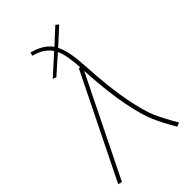

<svg xmlns="http://www.w3.org/2000/svg" viewBox="-227 -826 911 911"><g transform="rotate(-45 228.5 -370.5)"><path d="M418 -3 398 5Q362 -57 341 -104.5Q320 -152 301 -246.5Q282 -341 273 -494L27 5L7 0L264 -521L272 -520Q269 -566 263.5 -595Q258 -624 248 -646L158 -566L141 -573L239 -662Q211 -704 150 -719L154 -736Q223 -719 254 -675L331 -746L345 -734L263 -659Q276 -633 283 -598Q290 -563 293 -510Q302 -351 321 -255Q340 -159 360 -113.5Q380 -68 418 -3Z"/></g></svg>

Font: FiraGO Thin
Style: Italic
Weight: 100
Italic angle: -8°
Designer: bBox Type GmbH
Foundry: bBox Type GmbH
Version: Version 1.001